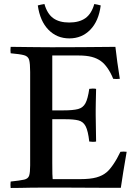

<svg xmlns="http://www.w3.org/2000/svg" viewBox="-20 -934 680 955"><path d="M33 1Q31 -14 33 -31Q80 -36 100 -40.5Q120 -45 125 -60.5Q130 -76 130 -111V-576Q130 -618 125 -636Q120 -654 99.5 -659.5Q79 -665 33 -669Q31 -684 33 -701Q59 -701 78.5 -700.5Q98 -700 118 -700Q138 -700 166 -699.5Q194 -699 237 -699Q316 -699 385 -699.5Q454 -700 500 -700.5Q546 -701 554 -701Q558 -664 563.5 -625Q569 -586 576 -542Q559 -540 543 -542Q531 -572 515 -595Q499 -618 482 -630Q463 -644 436.5 -651Q410 -658 371 -658H240V-385H295Q343 -385 368 -391.5Q393 -398 405 -420.5Q417 -443 424 -492Q442 -495 458 -492Q457 -448 456.5 -424.5Q456 -401 456 -390Q456 -379 456 -372Q456 -366 456 -362L458 -230Q443 -227 424 -230Q418 -283 406 -306Q394 -329 370.5 -335Q347 -341 304 -341H240V-124Q240 -90 240.5 -69.5Q241 -49 242 -43H379Q429 -43 459.5 -51.5Q490 -60 510 -77Q524 -88 543 -115.5Q562 -143 579 -179Q595 -181 610 -179Q600 -123 593 -78Q586 -33 581 0Q536 0 483 0Q430 0 377 -0.5Q324 -1 280.5 -1Q237 -1 211 -1Q164 -1 134.5 -0.5Q105 0 82.5 0.5Q60 1 33 1ZM201 -914Q215 -865 245 -843.5Q275 -822 324 -822Q374 -822 404.5 -843.5Q435 -865 449 -914Q457 -913 465 -911Q473 -909 481 -907Q471 -829 429 -786Q387 -743 325 -743Q263 -743 221 -786Q179 -829 168 -907Q182 -911 201 -914Z"/></svg>

Font: Tiro Devanagari Hindi
Style: Regular
Weight: 400
Designer: Devanagari: John Hudson & Fiona Ross. Latin: John Hudson.
Foundry: Tiro Typeworks Ltd.
Version: Version 1.52